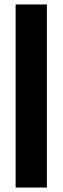

<svg xmlns="http://www.w3.org/2000/svg" viewBox="-20 -740 281 860"><path d="M50 100V-720H190V100Z"/></svg>

Font: DM Sans 36pt ExtraBold
Style: Regular
Weight: 800
Designer: Colophon Foundry, Jonny Pinhorn
Foundry: Colophon Foundry
Version: Version 4.004;gftools[0.9.30]